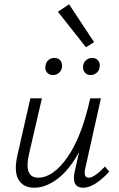

<svg xmlns="http://www.w3.org/2000/svg" viewBox="-20 -873 556 898"><path d="M420 -676 382 -652 251 -818 303 -853ZM228 -522Q209 -522 199 -535Q189 -548 193 -566Q195 -582 206.5 -592Q218 -602 235 -602Q253 -602 262.5 -590Q272 -578 270 -559Q268 -543 256 -532.5Q244 -522 228 -522ZM369 -566Q371 -582 383 -592Q395 -602 411 -602Q429 -602 439 -590Q449 -578 446 -559Q444 -543 432 -532.5Q420 -522 404 -522Q386 -522 376 -535Q366 -548 369 -566ZM471 -94 491 -70Q421 5 369 5Q314 5 329 -69L350 -162Q304 -78 249 -36.5Q194 5 140 5Q89 5 66.5 -33Q44 -71 62 -149L122 -413H176L116 -154Q90 -42 159 -42Q228 -42 295 -137Q362 -232 402 -413H452L378 -82Q370 -42 395 -42Q421 -42 471 -94Z"/></svg>

Font: EauTest Semilight
Style: Italic
Weight: 300
Italic angle: -12°
Designer: Christian Thalmann (Catharsis Fonts)
Version: Version 0.001;PS 000.001;hotconv 1.0.88;makeotf.lib2.5.64775